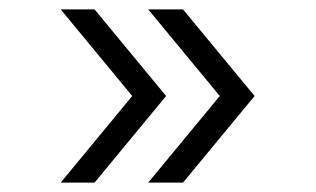

<svg xmlns="http://www.w3.org/2000/svg" viewBox="-20 -483 671 408"><path d="M261 -279 109 -95H181L333 -279L181 -463H109ZM447 -279 295 -95H369L521 -279L369 -463H295Z"/></svg>

Font: Oakes
Style: Regular
Weight: 400
Designer: Samuel Oakes
Foundry: Samuel Oakes
Version: Version 1.003;PS 001.003;hotconv 1.0.88;makeotf.lib2.5.64775